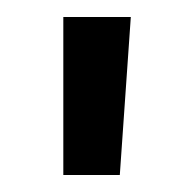

<svg xmlns="http://www.w3.org/2000/svg" viewBox="-20 -678 228 225"><path d="M120.4 -472.9 133.3 -658.1H54.2V-472.9Z"/></svg>

Font: Arad
Style: Regular
Weight: 400
Designer: Mohammad Darvishi
Version: Version 1.010;September 21, 2024;FontCreator 15.0.0.2992 64-